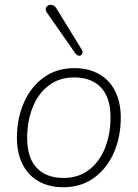

<svg xmlns="http://www.w3.org/2000/svg" viewBox="-20 -778 578 806"><path d="M51 -200Q51 -279 79.5 -345.5Q108 -412 162.5 -452Q217 -492 293 -492Q352 -492 396 -467Q440 -442 463.5 -395Q487 -348 487 -284Q487 -205 458.5 -138.5Q430 -72 375.5 -32Q321 8 245 8Q186 8 142 -17Q98 -42 74.5 -89Q51 -136 51 -200ZM444 -286Q444 -368 404 -410.5Q364 -453 291 -453Q229 -453 184.5 -419Q140 -385 117 -327Q94 -269 94 -198Q94 -116 134 -73.5Q174 -31 247 -31Q309 -31 353.5 -65Q398 -99 421 -157Q444 -215 444 -286ZM216 -744 323 -570Q329 -560 325 -552Q321 -544 312.5 -544Q304 -544 297 -553L177 -725Q168 -738 174.5 -748Q181 -758 194.5 -757.5Q208 -757 216 -744Z"/></svg>

Font: SN Pro Thin
Style: Italic
Weight: 200
Italic angle: -9°
Designer: Tobias Whetton
Foundry: Supernotes
Version: Version 1.003;Glyphs 3.3 (3324)